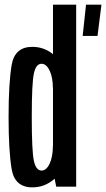

<svg xmlns="http://www.w3.org/2000/svg" viewBox="-20 -805 458 828"><path d="M336.5 -650H400.5L417.5 -785H351ZM222.5 0H308.5V-785H208.5V-69ZM119.5 3Q173 3 214 -33Q255 -69 255 -130L208 -175Q208 -129 194 -99.2Q180 -69.5 159 -69.5Q135.5 -69.5 126.2 -110.8Q117 -152 117 -300Q117 -447.5 126.2 -488.8Q135.5 -530 159 -530Q180 -530 194 -500.5Q208 -471 208 -426.5L255 -469.5Q255 -530.5 214 -566.8Q173 -603 119.5 -603Q43.5 -603 30.2 -524.5Q17 -446 17 -300Q17 -155 30.2 -76Q43.5 3 119.5 3Z"/></svg>

Font: Anybody ExtraCondensed Medium
Style: Regular
Weight: 500
Width: 2
Version: Version 1.113;gftools[0.9.25]